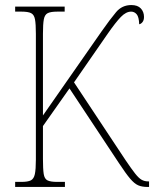

<svg xmlns="http://www.w3.org/2000/svg" viewBox="-20 -740 610 760"><path d="M40 0V-20H65Q90 -20 102 -26Q114 -32 118 -51Q122 -70 122 -108V-606Q122 -645 118.5 -663.5Q115 -682 103 -688Q91 -694 65 -694H40V-714H236V-694H207Q181 -694 169 -688Q157 -682 153.5 -663.5Q150 -645 150 -606V-283L383 -617Q416 -664 439.5 -692Q463 -720 500 -720Q525 -720 537.5 -706.5Q550 -693 550 -673Q550 -660 544 -652.5Q538 -645 531 -644Q530 -673 521 -683.5Q512 -694 499 -694Q479 -694 458.5 -673Q438 -652 406 -606L273 -414L477 -106Q500 -72 514.5 -53.5Q529 -35 540.5 -28.5Q552 -22 566 -22H570V0H564Q542 0 527 -6.5Q512 -13 495 -33Q478 -53 451 -94L255 -390L150 -241V-111Q150 -71 153 -51.5Q156 -32 168 -26Q180 -20 206 -20H237V0Z"/></svg>

Font: Noto Serif Condensed Thin
Style: Regular
Weight: 100
Width: 3
Designer: Monotype Design Team
Foundry: Monotype Imaging Inc.
Version: Version 2.013; ttfautohint (v1.8.4.7-5d5b)